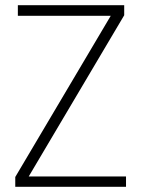

<svg xmlns="http://www.w3.org/2000/svg" viewBox="-20 -722 546 742"><path d="M91 -40H467V0H39V-38L408 -661H49V-702H460V-663Z"/></svg>

Font: Fz Poppins ExtLt
Style: Regular
Weight: 200
Designer: Ninad Kale (Devanagari), Jonny Pinhorn (Latin)
Foundry: Indian Type Foundry
Version: Vit hóa bi Vntype.Com & FontZin.Com